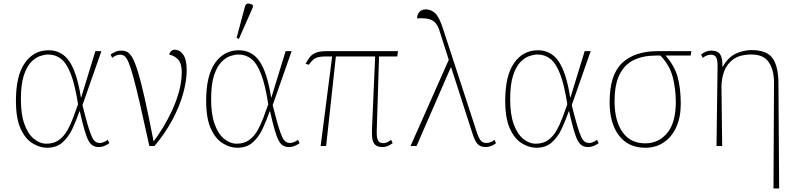

<svg xmlns="http://www.w3.org/2000/svg" viewBox="-20 -825 4490 1085"><path d="M246 10Q205 10 164 -15Q123 -40 96.5 -98Q70 -156 70 -255Q70 -398 120.5 -469.5Q171 -541 255 -541Q329 -541 372 -478Q415 -415 437 -275H439L519 -536H553L446 -231Q464 -159 476.5 -116.5Q489 -74 499 -52.5Q509 -31 520 -24Q531 -17 544 -17Q555 -17 567.5 -22.5Q580 -28 589 -35L598 -16Q588 -8 571.5 -1Q555 6 538 6Q520 6 506 -1.5Q492 -9 480.5 -29.5Q469 -50 457.5 -90Q446 -130 431 -196H429Q411 -144 389 -97Q367 -50 333 -20Q299 10 246 10ZM243 -13Q284 -13 312.5 -33.5Q341 -54 360 -87.5Q379 -121 393.5 -160Q408 -199 421 -236Q404 -345 380.5 -406Q357 -467 325.5 -492Q294 -517 252 -517Q233 -517 207 -508.5Q181 -500 156 -474.5Q131 -449 114.5 -398.5Q98 -348 98 -264Q98 -179 118 -123.5Q138 -68 171.5 -40.5Q205 -13 243 -13Z M824 0Q792 -147 770 -242Q748 -337 732.5 -393Q717 -449 705.5 -475Q694 -501 683 -508.5Q672 -516 659 -516Q646 -516 635 -511Q624 -506 614 -498L605 -517Q616 -525 631.5 -532Q647 -539 664 -539Q682 -539 697 -532.5Q712 -526 727 -501Q742 -476 759 -421Q776 -366 797.5 -270.5Q819 -175 848 -26Q874 -60 901.5 -105Q929 -150 953 -202Q977 -254 992 -309Q1007 -364 1007 -418Q1007 -466 987 -488Q967 -510 937 -516Q939 -529 947.5 -536.5Q956 -544 967 -544Q996 -544 1015.5 -516Q1035 -488 1035 -429Q1035 -368 1014.5 -295Q994 -222 953.5 -146.5Q913 -71 853 0Z M1321 10Q1280 10 1239 -15Q1198 -40 1171.5 -98Q1145 -156 1145 -255Q1145 -398 1195.5 -469.5Q1246 -541 1330 -541Q1404 -541 1447 -478Q1490 -415 1512 -275H1514L1594 -536H1628L1521 -231Q1539 -159 1551.5 -116.5Q1564 -74 1574 -52.5Q1584 -31 1595 -24Q1606 -17 1619 -17Q1630 -17 1642.5 -22.5Q1655 -28 1664 -35L1673 -16Q1663 -8 1646.5 -1Q1630 6 1613 6Q1595 6 1581 -1.5Q1567 -9 1555.5 -29.5Q1544 -50 1532.5 -90Q1521 -130 1506 -196H1504Q1486 -144 1464 -97Q1442 -50 1408 -20Q1374 10 1321 10ZM1318 -13Q1359 -13 1387.5 -33.5Q1416 -54 1435 -87.5Q1454 -121 1468.5 -160Q1483 -199 1496 -236Q1479 -345 1455.5 -406Q1432 -467 1400.5 -492Q1369 -517 1327 -517Q1308 -517 1282 -508.5Q1256 -500 1231 -474.5Q1206 -449 1189.5 -398.5Q1173 -348 1173 -264Q1173 -179 1193 -123.5Q1213 -68 1246.5 -40.5Q1280 -13 1318 -13ZM1330 -605 1317 -611 1364 -787Q1369 -805 1382.5 -805Q1396 -805 1409 -796V-784Z M1792 0 1857 -506H1821Q1793 -506 1776.5 -501.5Q1760 -497 1749 -487Q1738 -477 1725 -459L1707 -465Q1719 -487 1731 -502.5Q1743 -518 1765 -527Q1787 -536 1827 -536H2229L2225 -506H2122L2109 -86Q2108 -47 2116 -31.5Q2124 -16 2146 -16Q2159 -16 2171 -22.5Q2183 -29 2190 -35L2199 -16Q2183 -4 2169 1Q2155 6 2143 6Q2112 6 2099 -8Q2086 -22 2083.5 -45Q2081 -68 2082 -94L2100 -506H1878L1823 0Z M2300 0 2516 -487 2465 -647Q2457 -674 2444 -691.5Q2431 -709 2406.5 -716.5Q2382 -724 2337 -721Q2337 -744 2350.5 -758Q2364 -772 2387 -772Q2416 -772 2439.5 -750Q2463 -728 2485 -658L2674 -79Q2686 -42 2698 -29.5Q2710 -17 2728 -17Q2742 -17 2754.5 -22.5Q2767 -28 2774 -35L2783 -16Q2770 -5 2753.5 0.5Q2737 6 2725 6Q2695 6 2679.5 -10.5Q2664 -27 2651 -67L2530 -443H2527L2334 0Z M3011 10Q2970 10 2929 -15Q2888 -40 2861.5 -98Q2835 -156 2835 -255Q2835 -398 2885.5 -469.5Q2936 -541 3020 -541Q3094 -541 3137 -478Q3180 -415 3202 -275H3204L3284 -536H3318L3211 -231Q3229 -159 3241.5 -116.5Q3254 -74 3264 -52.5Q3274 -31 3285 -24Q3296 -17 3309 -17Q3320 -17 3332.5 -22.5Q3345 -28 3354 -35L3363 -16Q3353 -8 3336.5 -1Q3320 6 3303 6Q3285 6 3271 -1.5Q3257 -9 3245.5 -29.5Q3234 -50 3222.5 -90Q3211 -130 3196 -196H3194Q3176 -144 3154 -97Q3132 -50 3098 -20Q3064 10 3011 10ZM3008 -13Q3049 -13 3077.5 -33.5Q3106 -54 3125 -87.5Q3144 -121 3158.5 -160Q3173 -199 3186 -236Q3169 -345 3145.5 -406Q3122 -467 3090.5 -492Q3059 -517 3017 -517Q2998 -517 2972 -508.5Q2946 -500 2921 -474.5Q2896 -449 2879.5 -398.5Q2863 -348 2863 -264Q2863 -179 2883 -123.5Q2903 -68 2936.5 -40.5Q2970 -13 3008 -13Z M3627 10Q3530 10 3477.5 -59.5Q3425 -129 3425 -248Q3425 -402 3495.5 -469Q3566 -536 3698 -536H3887L3883 -511H3741Q3791 -455 3809 -390.5Q3827 -326 3827 -238Q3827 -163 3802 -107.5Q3777 -52 3732 -21Q3687 10 3627 10ZM3626 -15Q3702 -15 3750.5 -73.5Q3799 -132 3799 -249Q3799 -320 3782 -388Q3765 -456 3712 -511H3686Q3614 -511 3562 -486Q3510 -461 3481.5 -404.5Q3453 -348 3453 -252Q3453 -143 3497.5 -79Q3542 -15 3626 -15Z M4351 240 4354 -357Q4354 -430 4324.5 -473.5Q4295 -517 4227 -517Q4161 -517 4124 -490Q4087 -463 4072 -421Q4057 -379 4057 -334L4061 0H4029L4035 -452Q4035 -489 4026 -502.5Q4017 -516 3997 -516Q3988 -516 3976 -512Q3964 -508 3951 -498L3942 -517Q3970 -539 3999 -539Q4037 -539 4050.5 -516.5Q4064 -494 4062 -449H4065Q4095 -502 4138.5 -522Q4182 -542 4227 -542Q4313 -542 4345.5 -496.5Q4378 -451 4379 -357L4383 240Z"/></svg>

Font: Noto Serif Thin
Style: Regular
Weight: 100
Designer: Monotype Design Team
Foundry: Monotype Imaging Inc.
Version: Version 2.015